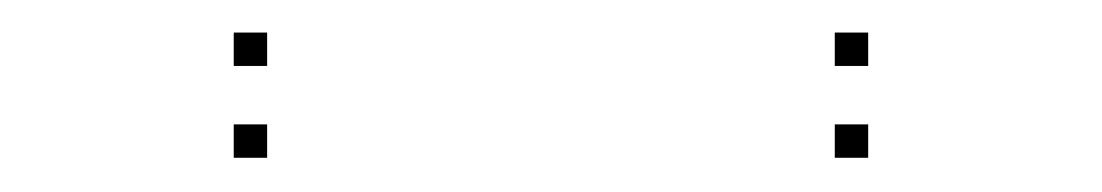

<svg xmlns="http://www.w3.org/2000/svg" viewBox="-20 -380 660 115"><path d="M500 -285.5V-305.5H480V-285.5ZM500 -340.5V-360.5H480V-340.5ZM140 -340.5V-360.5H120V-340.5ZM140 -285.5V-305.5H120V-285.5Z"/></svg>

Font: Monaspace Krypton Dots Var
Style: Regular
Weight: 400
Designer: Riley Cran and the Lettermatic Team
Version: Version 1.100 (Monaspace Krypton Dots)